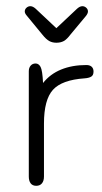

<svg xmlns="http://www.w3.org/2000/svg" viewBox="-20 -592 328 620"><path d="M119 -324Q117 -365 111 -376Q105 -387 95 -387Q85 -387 79 -380Q73 -373 73 -362V-22Q73 -8 79 0Q85 8 97 8Q109 8 115.5 0Q122 -8 122 -22V-193Q122 -270 151 -302Q180 -334 253 -339Q267 -340 274.5 -344.5Q282 -349 282 -361Q282 -371 276 -376.5Q270 -382 259 -382Q213 -382 177.5 -367.5Q142 -353 119 -324ZM162 -501 95 -564Q86 -572 78 -572Q71 -572 65.5 -567Q60 -562 60 -555Q60 -549 66 -542L117 -480Q129 -465 139 -459.5Q149 -454 162 -454Q176 -454 186 -459.5Q196 -465 208 -481L258 -541Q261 -545 262.5 -548.5Q264 -552 264 -555Q264 -562 258.5 -567Q253 -572 246 -572Q238 -572 229 -564Z"/></svg>

Font: Beiruti Light
Style: Regular
Weight: 300
Designer: Arlette Boutros
Foundry: Boutros
Version: Version 1.41